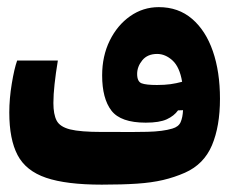

<svg xmlns="http://www.w3.org/2000/svg" viewBox="-20 -500 626 525"><path d="M258.3 4.9Q161.1 4.9 106 -13.9Q50.8 -32.7 28.1 -75.9Q5.4 -119.1 5.4 -192.4Q5.4 -230 12.2 -271.2Q19 -312.5 26.9 -334.5H138.2Q132.3 -298.8 129.2 -270Q126 -241.2 126 -218.3Q126 -187.5 134.8 -170.4Q143.6 -153.3 171.6 -146.2Q199.7 -139.2 258.3 -139.2Q267.6 -139.2 276.6 -139.2Q285.6 -139.2 294.9 -139.2Q341.8 -138.7 383.5 -139.6Q425.3 -140.6 451.2 -148.4Q468.3 -153.3 473.9 -166Q479.5 -178.7 480.5 -198.7L466.8 -198.2Q456.1 -183.1 436 -173.8Q416 -164.6 378.4 -164.6Q310.1 -164.6 284.7 -197.5Q259.3 -230.5 259.3 -293.9Q259.3 -346.7 280 -388.9Q300.8 -431.2 335.9 -455.8Q371.1 -480.5 414.1 -480.5Q467.8 -480.5 505.1 -448.5Q542.5 -416.5 562 -360.1Q581.5 -303.7 581.5 -230Q581.5 -154.8 559.6 -102.8Q537.6 -50.8 485.8 -27.8Q457 -15.1 425.8 -7.8Q394.5 -0.5 354.5 2.2Q314.5 4.9 258.3 4.9ZM478 -276.4Q471.2 -316.9 451.7 -334.7Q432.1 -352.5 409.7 -352.5Q383.3 -352.5 369.1 -335.2Q355 -317.9 355 -297.9Q355 -276.9 367.2 -272.2Q379.4 -267.6 409.2 -267.6Q430.2 -267.6 446 -269.8Q461.9 -272 478 -276.4Z"/></svg>

Font: Cascadia Code PL
Style: Bold
Weight: 700
Monospace: yes
Designer: Aaron Bell
Foundry: Saja Typeworks
Version: Version 2404.023; ttfautohint (v1.8.4)